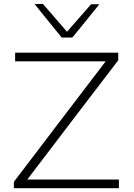

<svg xmlns="http://www.w3.org/2000/svg" viewBox="-20 -990 703 1010"><path d="M53 0V-33.5Q82.5 -72.5 120 -121.5Q157.5 -170.5 195.2 -220.2Q233 -270 264.5 -311.5L536 -667.5H59.5V-713H602V-673Q552 -607.5 504 -544.5Q456 -481.5 407.5 -418.5L123.5 -45.5H605.5V0ZM304.5 -792.5Q269 -836.5 233.2 -880.5Q197.5 -924.5 162 -968.5L205.5 -969.5Q237.5 -932.5 269 -896.5Q300.5 -860.5 332.5 -823Q365 -860 396 -895.5Q427 -931 459 -967.5H502.5Q467.5 -924 432 -880.2Q396.5 -836.5 360.5 -792.5Z"/></svg>

Font: Commissioner ExtraLight
Style: Regular
Weight: 200
Designer: Kostas Bartsokas
Foundry: Kostas Bartsokas
Version: Version 1.000; ttfautohint (v1.8.3)